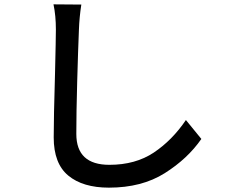

<svg xmlns="http://www.w3.org/2000/svg" viewBox="-20 -806 1040 883"><path d="M343 -670Q339 -575 335 -430.5Q331 -286 331 -190Q331 -48 483 -48Q603 -48 687.5 -104.5Q772 -161 835 -254L906 -167Q843 -76 737.5 -9.5Q632 57 481 57Q361 57 294 1.5Q227 -54 227 -174Q227 -263 233 -467Q237 -633 237 -670Q237 -734 226 -786L354 -785Q345 -727 343 -670Z"/></svg>

Font: Sinter Medium
Style: Regular
Weight: 500
Foundry: Adobe & rsms
Version: Version 1.000